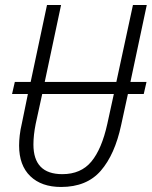

<svg xmlns="http://www.w3.org/2000/svg" viewBox="-20 -734 604 764"><path d="M223 10Q325 10 381 -54.5Q437 -119 462 -236L489 -360H552L563 -408H499L564 -714H509L443 -408H158L223 -714H167L102 -408H39L28 -360H91L67 -243Q61 -218 58.5 -195.5Q56 -173 56 -155Q56 -76 100.5 -33Q145 10 223 10ZM228 -41Q113 -41 113 -159Q113 -196 122 -241L148 -360H433L407 -241Q385 -141 343.5 -91Q302 -41 228 -41Z"/></svg>

Font: Noto Sans Display SemiCondensed Light
Style: Italic
Weight: 300
Width: 4
Italic angle: -12°
Designer: Monotype Design Team
Foundry: Monotype Imaging Inc.
Version: Version 1.900